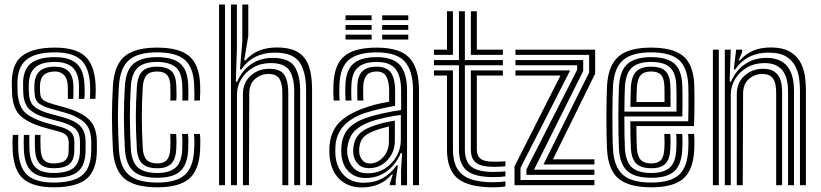

<svg xmlns="http://www.w3.org/2000/svg" viewBox="-20 -820 3635 850"><path d="M216.8 -75.2Q176.8 -75.2 156.9 -94.4Q137 -113.5 135 -160.8Q134.5 -171.5 134.2 -191.4Q134 -211.2 135 -223H159.5Q158.8 -211.8 158.9 -196.2Q159 -180.8 159.8 -161.8Q161 -126 174.8 -111.2Q188.5 -96.5 216.8 -96.5Q252.2 -96.5 268 -109.6Q283.8 -122.8 284 -153.5Q284.5 -172.2 284.2 -190.5Q283.8 -211.2 273.2 -221.4Q262.8 -231.5 240 -237.8L180.5 -254Q110.5 -273 73.9 -304.1Q37.2 -335.2 33.5 -405Q33 -414.8 32.9 -423.6Q32.8 -432.5 32.5 -441Q28.8 -532 75.6 -570.6Q122.5 -609.2 223 -609.2Q314.5 -609.2 356.2 -571.4Q398 -533.5 403.2 -446.2Q404 -434 403.9 -416.9Q403.8 -399.8 402.5 -382.2H377.8Q379.2 -399 379.4 -416.5Q379.5 -434 378.8 -445Q374.8 -521.5 338.2 -554.9Q301.8 -588.2 223 -588.2Q135 -588.2 94.8 -553.8Q54.5 -519.2 57.2 -440.8Q57.5 -431.8 57.5 -423.2Q57.5 -414.8 58.2 -405Q63.8 -343.2 96.1 -317.4Q128.5 -291.5 187.2 -275.2L245.8 -259Q279 -249.8 294.1 -234.9Q309.2 -220 309.2 -190.5Q309.2 -180.2 309.2 -172.4Q309.2 -164.5 309 -153.2Q308.5 -112 287.2 -93.6Q266 -75.2 216.8 -75.2ZM216.8 -33Q151.2 -33 119.8 -61.5Q88.2 -90 85.5 -159Q84.8 -172.8 84.9 -192.4Q85 -212 85.8 -223H110.5Q109.5 -212.2 109.6 -192.5Q109.8 -172.8 110.2 -160Q112.8 -102.2 138.1 -78.2Q163.5 -54.2 216.8 -54.2Q279 -54.2 306.2 -77.1Q333.5 -100 334 -153.5Q334.2 -163.5 334.1 -172Q334 -180.5 334 -190.5Q334 -232 312.5 -250.8Q291 -269.5 251.5 -280L193.8 -295.5Q142.2 -309.2 114.8 -331.8Q87.2 -354.2 83.2 -404.2Q82.5 -414 82.5 -423.2Q82.5 -432.5 82.2 -440.8Q79.8 -506.2 113.4 -536.6Q147 -567 223 -567Q288.5 -567 319.8 -538Q351 -509 354.2 -443.5Q354.8 -434.5 354.9 -416.9Q355 -399.2 353.5 -382.2H329Q329.2 -399.2 329.6 -416.2Q330 -433.2 329.8 -440.2Q328 -497 301.4 -521.4Q274.8 -545.8 223 -545.8Q163.5 -545.8 135.5 -521.2Q107.5 -496.8 107.2 -440.8Q107 -431.5 107.4 -422.2Q107.8 -413 108.2 -405.2Q110.5 -364.2 134 -346.4Q157.5 -328.5 200.5 -316.8L257.5 -301.2Q310.5 -287 334.8 -262.6Q359 -238.2 359 -190.5Q359 -182 359 -172.9Q359 -163.8 358.8 -153.2Q358.2 -89 325.5 -61Q292.8 -33 216.8 -33ZM216.8 9.2Q126.8 9.2 83.2 -28.1Q39.8 -65.5 36 -156.8Q34.2 -195 36.8 -223H61.2Q60.5 -212.2 60.2 -192.8Q60 -173.2 60.8 -157.8Q64.2 -77.8 101.4 -44.8Q138.5 -11.8 216.8 -11.8Q306 -11.8 344.6 -44.8Q383.2 -77.8 383.8 -153.2Q384 -164.2 384 -172.2Q384 -180.2 384 -190.5Q384 -250.8 352.4 -278.8Q320.8 -306.8 263.2 -322.5L207.2 -338Q174.5 -347 154.8 -360.4Q135 -373.8 133 -405.2Q132.8 -413 132.2 -422.1Q131.8 -431.2 132 -440.5Q133.2 -484.5 155.2 -504.6Q177.2 -524.8 223 -524.8Q262.8 -524.8 283.2 -504.6Q303.8 -484.5 305 -439.2Q305.2 -428.2 305.1 -415.6Q305 -403 304.5 -382.2H280.2Q280.5 -398.8 280.5 -415.6Q280.5 -432.5 280.2 -438Q278.8 -472.8 263 -488.1Q247.2 -503.5 223 -503.5Q192 -503.5 174.9 -488.8Q157.8 -474 157 -440.5Q156.8 -430.8 156.9 -422.8Q157 -414.8 158 -405.2Q160.2 -383.5 174.5 -375Q188.8 -366.5 213.8 -359.2L269 -343.8Q338.8 -324.5 373.8 -291.2Q408.8 -258 408.8 -190.5Q408.8 -179.8 408.9 -171.8Q409 -163.8 408.8 -153.2Q408.2 -66.8 364 -28.8Q319.8 9.2 216.8 9.2Z M676.5 9.2Q576 9.2 530.8 -29.5Q485.5 -68.2 480 -157Q475.8 -233 475.6 -300.8Q475.5 -368.5 480 -441.5Q486 -532 531.6 -570.6Q577.2 -609.2 674.8 -609.2Q772.8 -609.2 817.5 -571.8Q862.2 -534.2 866 -446.8Q866.5 -432 866.4 -412.9Q866.2 -393.8 865 -374.8H840.2Q841.8 -396.2 839.5 -445.5Q836.2 -522 798 -555.1Q759.8 -588.2 674.8 -588.2Q590 -588.2 550.8 -553.8Q511.5 -519.2 506.5 -440Q502 -368.5 502.1 -301.5Q502.2 -234.5 506.5 -158.2Q511 -80.5 550.2 -46.1Q589.5 -11.8 676.5 -11.8Q760.2 -11.8 798.1 -45.8Q836 -79.8 839.5 -157.8Q840.8 -181.8 840.4 -199.5Q840 -217.2 838.5 -227.2H864.8Q866.5 -218.5 866.8 -198.5Q867 -178.5 866 -156.8Q862 -67.8 817.9 -29.2Q773.8 9.2 676.5 9.2ZM676.5 -33Q601.5 -33 569.1 -63.6Q536.8 -94.2 533 -160Q528.8 -237.8 528.6 -303Q528.5 -368.2 532.8 -437.8Q537.2 -510.8 572.4 -538.9Q607.5 -567 674.8 -567Q743.5 -567 776.9 -539.6Q810.2 -512.2 813.2 -445Q814 -424 814.1 -405.9Q814.2 -387.8 813.5 -374.8H787.2Q788.8 -396.2 786.8 -444.2Q784.2 -502.5 755.8 -524.1Q727.2 -545.8 674.8 -545.8Q618.2 -545.8 590.6 -521Q563 -496.2 559.2 -436Q554.8 -365.2 555 -300Q555.2 -234.8 559.2 -162.2Q562.8 -104.5 589.8 -79.4Q616.8 -54.2 676.5 -54.2Q729 -54.2 756.5 -77.2Q784 -100.2 786.8 -159Q788.5 -200.2 786 -227.2H812.2Q815.2 -203 813.2 -158.2Q810 -91.8 778.2 -62.4Q746.5 -33 676.5 -33ZM676.5 -75.2Q630.5 -75.2 609.4 -96Q588.2 -116.8 585.8 -163.2Q581.2 -240.5 581.4 -302.5Q581.5 -364.5 585.8 -434.5Q588.8 -483 609.5 -503.9Q630.2 -524.8 674.8 -524.8Q716 -524.8 737.2 -506.8Q758.5 -488.8 760.5 -441.5Q761 -425.8 761.4 -406.5Q761.8 -387.2 760.2 -374.8H733.8Q734.8 -387.2 734.6 -405.4Q734.5 -423.5 734 -440.8Q732.8 -473.8 719 -488.6Q705.2 -503.5 674.8 -503.5Q643 -503.5 628.6 -486.8Q614.2 -470 612 -433.2Q607.8 -363 607.9 -301.1Q608 -239.2 612 -164.8Q614 -128.8 629.1 -112.6Q644.2 -96.5 676.5 -96.5Q705.5 -96.5 719 -112.2Q732.5 -128 734 -162.5Q734.8 -177 734.6 -194.8Q734.5 -212.5 733.8 -227.2H760Q762.2 -199 760.5 -161.5Q758.2 -116 738.6 -95.6Q719 -75.2 676.5 -75.2Z M1335.2 0V-420.5Q1335.2 -500.8 1306.4 -543.9Q1277.5 -587 1196.2 -587Q1099.8 -587 1048.2 -512.5H1042.2L1052.8 -634.8V-800H1079.2V-661.2L1061.2 -552.8H1067Q1092.5 -582.2 1127.4 -596Q1162.2 -609.8 1204.5 -609.8Q1265.8 -609.8 1299.9 -588.4Q1334 -567 1347.8 -525.9Q1361.5 -484.8 1361.5 -425.5V0ZM949.8 0V-800H976V0ZM1002.5 0V-800H1028.8V-608L1024 -458.5H1030Q1052 -509.5 1093.4 -536.9Q1134.8 -564.2 1188.2 -563.8Q1259.5 -563 1284.1 -525.2Q1308.8 -487.5 1308.8 -418.8V0H1282.5V-415.5Q1282.5 -476 1260.9 -508.4Q1239.2 -540.8 1178.8 -540.8Q1134.5 -540.8 1100.8 -521.1Q1067 -501.5 1048 -469.6Q1029 -437.8 1029 -401.2V0ZM1055.5 0V-403.5Q1055.5 -453.8 1089.5 -484.6Q1123.5 -515.5 1172 -515.5Q1222.5 -515.5 1239.4 -487.5Q1256.2 -459.5 1256.2 -410.5V0H1230V-409Q1230 -449 1217.2 -470.8Q1204.5 -492.5 1168.2 -492.5Q1134.5 -492.5 1109 -470.2Q1083.5 -448 1083.5 -406.2L1082 0Z M1808.5 0V-418.2Q1808.5 -506.8 1772 -547.5Q1735.5 -588.2 1647.8 -588.2Q1564.5 -588.2 1525.1 -555.5Q1485.8 -522.8 1482.8 -446Q1482.2 -428.8 1482.1 -410.9Q1482 -393 1483.5 -374.8H1457.2Q1455.8 -394.5 1455.6 -410.4Q1455.5 -426.2 1456.2 -447Q1459.8 -534.8 1505 -572Q1550.2 -609.2 1647.8 -609.2Q1750 -609.2 1792.5 -563.9Q1835 -518.5 1835 -418.2V0ZM1755.5 0.2V-65.2L1760 -141.8H1754Q1732 -90.8 1691.5 -61.1Q1651 -31.5 1597.5 -32Q1553.5 -32 1524.6 -59.5Q1495.8 -87 1491.5 -134.8Q1490 -152.8 1491.2 -170.8Q1496 -223.5 1524.4 -252.9Q1552.8 -282.2 1608 -300.5Q1634.5 -309.2 1677.9 -318.9Q1721.2 -328.5 1755.8 -332.8V-418.2Q1755.8 -482.2 1731.5 -514Q1707.2 -545.8 1647.8 -545.8Q1592.5 -545.8 1565.1 -521.9Q1537.8 -498 1535.8 -444.2Q1535 -429.8 1534.9 -411.9Q1534.8 -394 1536 -374.8H1509.8Q1508.5 -394.5 1508.5 -412.4Q1508.5 -430.2 1509.2 -444.8Q1511.8 -509.2 1544.4 -538.1Q1577 -567 1647.8 -567Q1721 -567 1751.5 -530.9Q1782 -494.8 1782 -418.2V0.2ZM1581.5 9.8Q1521.8 9.8 1483.4 -26.4Q1445 -62.5 1438.8 -130.5Q1437 -153.8 1438.8 -175.2Q1444.2 -237.2 1480 -275.5Q1515.8 -313.8 1590.5 -341Q1616.8 -350.5 1641.5 -357Q1666.2 -363.5 1702.8 -369.8V-418.5Q1702.8 -458.2 1690.4 -480.9Q1678 -503.5 1647.8 -503.5Q1617.5 -503.5 1603.5 -486.8Q1589.5 -470 1588.2 -441Q1588 -433.8 1587.9 -414.2Q1587.8 -394.8 1588.5 -374.8H1562.2Q1561.2 -397 1561.5 -414.4Q1561.8 -431.8 1562 -443.5Q1563.8 -482.8 1583.6 -503.8Q1603.5 -524.8 1647.8 -524.8Q1692.8 -524.8 1711 -497.5Q1729.2 -470.2 1729.2 -418.5V-351.5Q1696.2 -345.8 1662 -337.9Q1627.8 -330 1599.5 -321Q1471.5 -279.2 1465 -173Q1464.5 -164.2 1464.4 -153.1Q1464.2 -142 1465 -132.8Q1469.8 -77.8 1502.5 -44.4Q1535.2 -11 1589.8 -11Q1638 -11 1674.2 -31.1Q1710.5 -51.2 1735.8 -87.8H1741.5L1731.8 -22.2V0H1705.8L1705.2 -5.5L1719.2 -47.5H1714.2Q1665.2 9.8 1581.5 9.8ZM1607 -52.8Q1651 -52.8 1684.2 -74.1Q1717.5 -95.5 1736 -129Q1754.5 -162.5 1754.5 -199V-311.2Q1722 -307.2 1682.1 -298.5Q1642.2 -289.8 1616.8 -280.2Q1569.5 -262.5 1546.4 -236.1Q1523.2 -209.8 1517.5 -165.5Q1516 -151 1517.8 -137Q1523 -100 1545.2 -76.4Q1567.5 -52.8 1607 -52.8ZM1613.5 -75.5Q1582.8 -75.5 1564.8 -94.2Q1546.8 -113 1544.2 -139.2Q1542.8 -153 1544 -165Q1547.8 -201 1566.9 -223.1Q1586 -245.2 1625 -259.8Q1651.5 -269.8 1675.1 -275.5Q1698.8 -281.2 1728 -286V-196.8Q1728 -146.2 1695 -110.9Q1662 -75.5 1613.5 -75.5ZM1617.2 -96.2Q1651 -96.2 1676.4 -124.4Q1701.8 -152.5 1701.8 -194.2V-260.2Q1685.2 -256.5 1668.4 -251.5Q1651.5 -246.5 1633.5 -239.5Q1601.8 -227.2 1587.1 -209.8Q1572.5 -192.2 1570.5 -163.5Q1569.8 -155.8 1570 -150.8Q1570.2 -145.8 1570.8 -141.2Q1572.5 -125.5 1584.5 -110.9Q1596.5 -96.2 1617.2 -96.2ZM1672 -730.8V-752H1787.5V-730.8ZM1509.8 -730.8V-752H1625.2V-730.8ZM1509.8 -687.8V-709.2H1625.2V-687.8ZM1672 -687.8V-709.2H1787.5V-687.8ZM1509.8 -645V-666.5H1625.2V-645ZM1672 -645V-666.5H1787.5V-645Z M2164 -36Q2082.5 -36 2047.1 -64.5Q2011.8 -93 2011.8 -158.5V-531.2H1901.2V-554.2H2011.8V-770H2038V-554.2H2206.2V-531.2H2038V-158.5Q2038 -105 2067.2 -81.9Q2096.5 -58.8 2164 -58.8Q2193.2 -58.8 2217.5 -61.2V-39.2Q2199.8 -36 2164 -36ZM1901.2 -577V-600H1958.8V-770H1985.2V-577ZM2064.5 -577V-770H2091V-600H2206.2V-577ZM2164 9.2Q2054 9.2 2006.4 -29.8Q1958.8 -68.8 1958.8 -158.5V-485.5H1901.2V-508.2H1985.2V-158.5Q1985.2 -80.8 2026.8 -47Q2068.2 -13.2 2164 -13.2Q2191.5 -13.2 2217.5 -17V5Q2197.5 9.2 2164 9.2ZM2164 -81.5Q2110.8 -81.5 2087.6 -99.4Q2064.5 -117.2 2064.5 -158.5V-508.2H2206.2V-485.5H2091V-158.5Q2091 -129.2 2108 -116.8Q2125 -104.2 2164 -104.2Q2180.8 -104.2 2194 -104.5Q2207.2 -104.8 2217.5 -106V-84Q2198.5 -81.5 2164 -81.5Z M2386 -91.8 2588.2 -499.2V-577H2262V-600H2614.8V-494L2428 -114.5H2611.5V-91.8ZM2310.5 -45.8V-70L2535.2 -511V-531.2H2262V-554.2H2561.8V-505.5L2344.2 -68.8H2611.5V-45.8ZM2257.8 0V-83.5L2461.2 -485.5H2262V-508.2H2504L2284.2 -76.8V-23H2611.5V0Z M2864 9.2Q2764.5 9.2 2718.6 -29Q2672.8 -67.2 2667.5 -156.5Q2666 -185 2665.2 -224.4Q2664.5 -263.8 2664.6 -305.5Q2664.8 -347.2 2665.5 -383.4Q2666.2 -419.5 2667.5 -441.8Q2673.2 -532 2719 -570.6Q2764.8 -609.2 2862.5 -609.2Q2959 -609.2 3004.1 -572.1Q3049.2 -535 3053.5 -446.8Q3053.8 -439 3054 -417.5Q3054.2 -396 3054.4 -367.9Q3054.5 -339.8 3054 -311.5Q3053.5 -283.2 3052.2 -261.8H2797.2Q2797.5 -231.8 2798 -208Q2798.5 -184.2 2799.5 -164.8Q2801.5 -128.2 2816.6 -112.4Q2831.8 -96.5 2864 -96.5Q2892.5 -96.5 2906 -111.6Q2919.5 -126.8 2921.2 -162.8Q2922 -176.5 2922.1 -193.6Q2922.2 -210.8 2921 -227.2H2947.5Q2948.5 -210.8 2948.5 -192.8Q2948.5 -174.8 2947.8 -161.8Q2945.5 -115.2 2926 -95.2Q2906.5 -75.2 2864 -75.2Q2818.2 -75.2 2797 -95.8Q2775.8 -116.2 2773 -163.2Q2771.8 -188.2 2771.1 -219.4Q2770.5 -250.5 2770.5 -283.2H3026.8Q3027.8 -314 3027.9 -348.1Q3028 -382.2 3027.8 -409Q3027.5 -435.8 3027 -445.2Q3023.2 -522 2985.1 -555.1Q2947 -588.2 2862.5 -588.2Q2778.2 -588.2 2738.6 -554.1Q2699 -520 2693.8 -440.2Q2692.8 -420.2 2692 -385Q2691.2 -349.8 2691.1 -308.2Q2691 -266.8 2691.6 -227Q2692.2 -187.2 2693.8 -158.5Q2698.5 -80.8 2737.5 -46.2Q2776.5 -11.8 2864 -11.8Q2947.5 -11.8 2985.4 -45.6Q3023.2 -79.5 3027 -157.8Q3027.8 -173 3027.8 -192.2Q3027.8 -211.5 3026.2 -227.2H3052.8Q3054.2 -211.8 3054.2 -192.6Q3054.2 -173.5 3053.5 -156.8Q3049.2 -67.8 3005.1 -29.2Q2961 9.2 2864 9.2ZM2864 -33Q2789.2 -33 2756.6 -63.4Q2724 -93.8 2720.2 -160Q2718.8 -187.8 2718.1 -226.8Q2717.5 -265.8 2717.6 -306.9Q2717.8 -348 2718.4 -383Q2719 -418 2720.2 -437.8Q2724.8 -510.2 2759.6 -538.6Q2794.5 -567 2862.5 -567Q2932.5 -567 2964.9 -538.9Q2997.2 -510.8 3000.5 -444.8Q3001 -436.2 3001.2 -413.8Q3001.5 -391.2 3001.5 -362Q3001.5 -332.8 3000.8 -304.5H2744Q2744 -262.8 2744.6 -225.4Q2745.2 -188 2746.5 -162.5Q2750 -104 2777.2 -79.1Q2804.5 -54.2 2864 -54.2Q2916.5 -54.2 2943.9 -77Q2971.2 -99.8 2974 -159Q2974.8 -174.2 2974.9 -191.9Q2975 -209.5 2973.8 -227.2H3000.2Q3001.5 -210.5 3001.4 -192.9Q3001.2 -175.2 3000.5 -158.2Q2997.2 -91.5 2965.6 -62.2Q2934 -33 2864 -33ZM2744.2 -325.8H2974.8Q2975.2 -362.8 2975 -396.6Q2974.8 -430.5 2974 -444Q2971.5 -498.2 2945.5 -522Q2919.5 -545.8 2862.5 -545.8Q2805.8 -545.8 2778 -521.1Q2750.2 -496.5 2746.5 -436Q2745.8 -418.8 2745 -388.5Q2744.2 -358.2 2744.2 -325.8ZM2770.8 -347Q2771 -364.2 2771.8 -392.9Q2772.5 -421.5 2773 -434.8Q2776.2 -484.2 2797.6 -504.5Q2819 -524.8 2862.5 -524.8Q2905.5 -524.8 2925.5 -505.8Q2945.5 -486.8 2947.5 -443.5Q2948.2 -430.8 2948.5 -403.2Q2948.8 -375.8 2948.5 -347ZM2797.5 -368.2H2922Q2922 -391.2 2921.9 -413Q2921.8 -434.8 2921.2 -441Q2919.8 -474 2906.2 -488.8Q2892.8 -503.5 2862.5 -503.5Q2830.8 -503.5 2816.2 -486.9Q2801.8 -470.2 2799.5 -433.8Q2798.8 -418.8 2798.2 -403.1Q2797.8 -387.5 2797.5 -368.2Z M3521.5 0V-420.5Q3521.5 -440 3518.5 -467.9Q3515.5 -495.8 3502.9 -523.1Q3490.2 -550.5 3461.8 -568.8Q3433.2 -587 3382.5 -587Q3286.2 -587 3234.5 -512.5H3228.5L3239 -600H3265.2L3265.8 -589.8L3250.2 -552.8H3256Q3281.8 -582.5 3315.2 -596.1Q3348.8 -609.8 3390.8 -609.8Q3448.2 -609.8 3480.4 -589.1Q3512.5 -568.5 3526.8 -537.9Q3541 -507.2 3544.4 -476.5Q3547.8 -445.8 3547.8 -425.5V0ZM3136 0V-600H3162.2V0ZM3188.8 0V-600H3215L3210.2 -458.5H3216.2Q3238.2 -509.5 3279.6 -536.9Q3321 -564.2 3374.5 -563.8Q3495 -562.8 3495 -418.8V0H3468.8V-415.5Q3468.8 -540.8 3365 -540.8Q3320.8 -540.8 3287 -521.1Q3253.2 -501.5 3234.2 -469.6Q3215.2 -437.8 3215.2 -401.2V0ZM3241.8 0V-403.5Q3241.8 -453.8 3275.8 -484.6Q3309.8 -515.5 3358.2 -515.5Q3389 -515.5 3406.1 -504.2Q3423.2 -493 3431 -476Q3438.8 -459 3440.6 -441.2Q3442.5 -423.5 3442.5 -410.5V0H3416.2V-409Q3416.2 -425 3413.1 -444.5Q3410 -464 3397 -478.2Q3384 -492.5 3354.5 -492.5Q3320.8 -492.5 3295.2 -470.2Q3269.8 -448 3269.8 -406.2L3268.2 0Z"/></svg>

Font: Big Shoulders Inline Text ExtraBold
Style: Regular
Weight: 800
Designer: Patric King
Foundry: XO Type Co
Version: Version 1.000